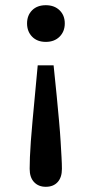

<svg xmlns="http://www.w3.org/2000/svg" viewBox="-20 -543 353 738"><path d="M186 -292Q193 -227 198 -174Q203 -121 207 -77.5Q211 -34 213 0.5Q215 35 216.5 61Q218 87 218 106Q218 139 201.5 157Q185 175 156 175Q128 175 111 157Q94 139 94 106Q94 87 95 61Q96 35 98.5 0.5Q101 -34 105 -77.5Q109 -121 114 -174Q119 -227 125 -292ZM156 -523Q189 -523 209 -503.5Q229 -484 229 -453Q229 -422 209 -402Q189 -382 156 -382Q123 -382 103.5 -402Q84 -422 84 -453Q84 -484 103.5 -503.5Q123 -523 156 -523Z"/></svg>

Font: Montagu Slab 24pt
Style: Regular
Weight: 400
Designer: Florian Karsten
Foundry: Florian Karsten
Version: Version 1.000